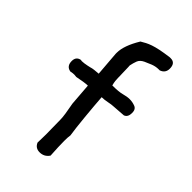

<svg xmlns="http://www.w3.org/2000/svg" viewBox="-193 -673 739 739"><g transform="rotate(45 176.0 -303.5)"><path d="M305 -327 250 -323Q243 -323 225.5 -319.5Q208 -316 195 -316Q196 -298 198.5 -271Q201 -244 203.5 -216Q206 -188 209 -164Q212 -140 214 -127Q213 -122 212.5 -114Q212 -106 212 -95Q212 -66 215 -18Q201 3 176 3Q153 3 144 -18Q144 -27 144.5 -38.5Q145 -50 145 -64Q145 -78 144.5 -95.5Q144 -113 144 -133V-139Q144 -153 141 -173Q138 -193 133 -219L126 -310Q118 -310 104.5 -308Q91 -306 71 -302Q68 -302 65.5 -302.5Q63 -303 60 -303Q51 -303 44 -301.5Q37 -300 38 -301Q15 -306 15 -333Q15 -357 37 -361Q38 -361 39.5 -360.5Q41 -360 43 -360Q48 -360 55.5 -361Q63 -362 70 -363.5Q77 -365 81.5 -366Q86 -367 85 -367Q92 -369 101 -370Q110 -371 123 -372L115 -472V-478Q115 -517 149 -573Q159 -579 168.5 -584Q178 -589 191 -593.5Q204 -598 223 -602Q242 -606 272 -610H277Q303 -610 303 -579Q303 -555 280 -547H274Q259 -547 243 -541L215 -529Q198 -521 193 -507.5Q188 -494 185 -479Q185 -478 185.5 -470.5Q186 -463 186 -453.5Q186 -444 186.5 -435Q187 -426 187 -422V-414Q187 -406 188 -397Q189 -388 192 -377Q227 -377 245 -382Q263 -387 277 -387Q292 -387 306.5 -381.5Q321 -376 321 -356Q321 -333 305 -327Z"/></g></svg>

Font: Gaegu
Style: Accents-Regular
Weight: 400
Designer: JIKJI
Foundry: JIKJI
Version: Version 1.00